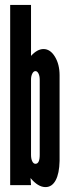

<svg xmlns="http://www.w3.org/2000/svg" viewBox="-20 -755 298 783"><path d="M165.5 8Q192 8 207 -19.8Q222 -47.5 223 -99V-448Q223 -492.5 204 -523.8Q185 -555 157.5 -555Q132 -555 106.5 -527V-735H21.5V0H106.5L104.5 -29Q135 8 165.5 8ZM124.5 -87Q116.5 -87 111.5 -97.2Q106.5 -107.5 106.5 -123.5V-430Q106.5 -445 111.8 -455Q117 -465 124.5 -465Q132 -465 137 -455Q142 -445 142 -430V-123.5Q142 -87 124.5 -87Z"/></svg>

Font: League Gothic SemiCondensed
Style: Regular
Weight: 400
Width: 4
Designer: The League of Moveable Type
Version: Version 1.600; ttfautohint (v1.8.3)